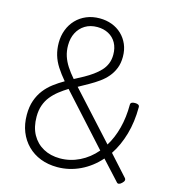

<svg xmlns="http://www.w3.org/2000/svg" viewBox="-158 -1288 1364 1448"><g transform="rotate(15 524.0 -564.0)"><path d="M420 19Q348 19 289 -4Q230 -27 187 -70Q144 -113 120.5 -172Q97 -231 97 -304Q97 -367 114 -415.5Q131 -464 160 -501.5Q189 -539 227.5 -568Q266 -597 308 -621Q269 -667 242 -709Q215 -751 202 -795.5Q189 -840 189 -891Q189 -945 207 -992Q225 -1039 258.5 -1074Q292 -1109 338.5 -1128.5Q385 -1148 441 -1148Q493 -1148 537 -1131.5Q581 -1115 614 -1083.5Q647 -1052 665.5 -1009Q684 -966 684 -912Q684 -862 668.5 -823Q653 -784 627 -753Q601 -722 566 -697Q531 -672 492 -650Q453 -628 413 -606L743 -244Q784 -310 806 -394.5Q828 -479 828 -577Q828 -589 836.5 -594.5Q845 -600 863 -600Q880 -600 889 -594.5Q898 -589 898 -577Q898 -462 870 -364.5Q842 -267 792 -192L933 -36Q942 -27 940 -16.5Q938 -6 925 6Q913 18 902 20Q891 22 883 11L748 -136Q683 -62 598 -21.5Q513 19 420 19ZM423 -50Q502 -50 574.5 -85.5Q647 -121 702 -186L351 -573Q315 -551 282.5 -525.5Q250 -500 225 -469Q200 -438 186 -398.5Q172 -359 172 -309Q172 -227 204 -169.5Q236 -112 292.5 -81Q349 -50 423 -50ZM369 -655Q406 -674 441 -693.5Q476 -713 506.5 -735Q537 -757 560.5 -782Q584 -807 597 -838.5Q610 -870 610 -909Q610 -962 588.5 -1000.5Q567 -1039 528.5 -1059.5Q490 -1080 441 -1080Q386 -1080 346 -1055.5Q306 -1031 284 -988.5Q262 -946 262 -890Q262 -845 274.5 -806.5Q287 -768 311 -731Q335 -694 369 -655Z"/></g></svg>

Font: Playwrite CL Light
Style: Regular
Weight: 300
Designer: Veronika Burian, José Scaglione
Foundry: TypeTogether
Version: Version 1.002